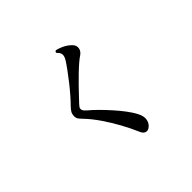

<svg xmlns="http://www.w3.org/2000/svg" viewBox="-192 -1064 1383 1383"><g transform="rotate(-45 500.0 -372.0)"><path d="M601 60Q583 70 566.5 63Q550 56 539 30Q513 -31 478 -94.5Q443 -158 402.5 -217.5Q362 -277 316 -325Q300 -341 292.5 -352.5Q285 -364 285 -382Q286 -403 293.5 -416.5Q301 -430 317 -447Q339 -469 368.5 -502.5Q398 -536 428 -574Q458 -612 484 -647.5Q510 -683 526 -708Q544 -737 541 -757Q538 -777 518 -793Q516 -808 530 -810Q550 -806 579 -793Q608 -780 631 -759Q652 -741 655.5 -722Q659 -703 650 -686Q641 -670 625 -659.5Q609 -649 589 -632Q563 -610 531.5 -580Q500 -550 469.5 -518.5Q439 -487 413.5 -460Q388 -433 373 -417Q364 -407 359.5 -400.5Q355 -394 355 -384Q355 -374 361 -366Q367 -358 382 -344Q410 -321 444 -287Q478 -253 512.5 -214.5Q547 -176 576 -137.5Q605 -99 622 -66Q645 -23 636.5 10.5Q628 44 601 60Z"/></g></svg>

Font: Zen Old Mincho
Style: Bold
Weight: 700
Designer: Yoshimichi Ohira
Foundry: Positype
Version: Version 1.500